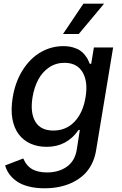

<svg xmlns="http://www.w3.org/2000/svg" viewBox="-20 -802 657 1038"><path d="M220.5 215.9Q172.9 215.9 134.9 206.1Q96.9 196.4 71.7 179Q46.5 161.6 30.7 139.9Q14.9 118.3 7.8 92.3L105.8 54.7Q111.2 66.4 115.9 74.8Q120.7 83.1 131.2 94.5Q141.7 105.8 154.3 112.9Q166.9 120 187.5 125.2Q208.1 130.3 233.7 130.3Q297.2 130.3 340.9 99.6Q384.6 68.9 394.9 7.8L411.6 -99.4H404.8Q341.6 -8.2 232.6 -8.2Q183.9 -8.2 145.2 -25.4Q106.5 -42.6 81.1 -76.3Q55.8 -110.1 46.9 -159.8Q38 -209.5 48.7 -274.9Q62.5 -359.7 102.8 -423.3Q143.1 -486.9 200.1 -519.7Q257.1 -552.6 323.2 -552.6Q352.3 -552.6 375.7 -545.5Q399.1 -538.4 413.2 -528.9Q427.2 -519.5 438.7 -504.8Q450.3 -490.1 455.1 -480.3Q459.9 -470.5 465.2 -457H473L487.6 -545.5H591.6L499.3 12.1Q492.5 53.3 474.8 87.2Q457 121.1 431.1 144.7Q405.2 168.3 371.8 184.5Q338.4 200.6 300.4 208.3Q262.4 215.9 220.5 215.9ZM268.8 -96.2Q337 -96.2 382.8 -144Q428.6 -191.8 442.5 -276.3Q456.7 -360.4 426.5 -411.4Q396.3 -462.4 328.5 -462.4Q281.6 -462.4 245 -437.3Q208.5 -412.3 186.6 -371.1Q164.8 -329.9 155.9 -276.3Q142.4 -193.2 170.8 -144.7Q199.2 -96.2 268.8 -96.2ZM320.7 -618.3 430.8 -782H542.6L405.9 -618.3Z"/></svg>

Font: Karasuma Gothic
Style: Medium Italic
Weight: 500
Italic angle: 9.39998°
Designer: Rasmus Andersson / Ryoko Nishizuka
Foundry: Genbu
Version: Version 1.00